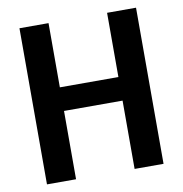

<svg xmlns="http://www.w3.org/2000/svg" viewBox="-80 -786 822 861"><g transform="rotate(-10 331.0 -355.5)"><path d="M497.1 -418.5V-311H162.1V-418.5ZM197.3 -710.9V0H64.9V-710.9ZM595.7 -710.9V0H463.9V-710.9Z"/></g></svg>

Font: Roboto SemiCondensed SemiBold
Style: Regular
Weight: 600
Width: 4
Designer: Christian Robertson
Foundry: Google
Version: Version 3.009; 2024